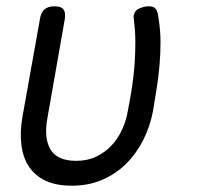

<svg xmlns="http://www.w3.org/2000/svg" viewBox="-20 -580 640 610"><path d="M107 -520Q110 -541 121.5 -550.5Q133 -560 153 -560Q174 -560 181.5 -550.5Q189 -541 186 -520L131 -207Q125 -176 127 -151Q129 -126 139 -107.5Q149 -89 169.5 -79Q190 -69 222 -69Q258 -69 286 -82.5Q314 -96 334.5 -118Q355 -140 368 -168.5Q381 -197 386 -227Q394 -268 399.5 -304Q405 -340 407.5 -375Q410 -410 410 -445.5Q410 -481 405 -520Q405 -523 404.5 -526Q404 -529 405 -531Q408 -547 423.5 -553.5Q439 -560 452 -560Q463 -560 468.5 -557Q474 -554 477 -548.5Q480 -543 481.5 -536Q483 -529 484 -520Q490 -482 490 -446.5Q490 -411 487 -375.5Q484 -340 478.5 -303.5Q473 -267 466 -227Q457 -179 435.5 -136Q414 -93 381.5 -60.5Q349 -28 305.5 -9Q262 10 208 10Q158 10 124.5 -6Q91 -22 72 -50.5Q53 -79 48 -119.5Q43 -160 51 -207Z"/></svg>

Font: Maple Mono NL Light
Style: Italic
Weight: 300
Italic angle: -10°
Monospace: yes
Designer: subframe7536
Version: Version 7.000